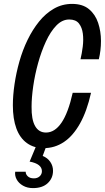

<svg xmlns="http://www.w3.org/2000/svg" viewBox="-20 -750 538 985"><path d="M204 10Q154 10 118 -16Q82 -42 64 -91Q46 -140 46 -210Q46 -260 54.5 -318Q63 -376 79.5 -434.5Q96 -493 121.5 -545.5Q147 -598 180.5 -639.5Q214 -681 256.5 -705.5Q299 -730 350 -730Q404 -730 436.5 -703Q469 -676 483.5 -632.5Q498 -589 498 -540Q498 -491 487 -446H393Q400 -475 404.5 -510.5Q409 -546 405 -577.5Q401 -609 385 -629.5Q369 -650 335 -650Q299 -650 269 -619Q239 -588 215.5 -537Q192 -486 175.5 -426.5Q159 -367 150.5 -308Q142 -249 142 -203Q141 -137 160 -103.5Q179 -70 216 -70Q261 -70 295.5 -120.5Q330 -171 353 -274H447Q426 -180 390.5 -116.5Q355 -53 308 -21.5Q261 10 204 10ZM149 215Q120 215 98 202.5Q76 190 65.5 170.5Q55 151 58 131H112Q111 143 122 154Q133 165 154 165Q172 165 183.5 154.5Q195 144 195 128Q195 110 179.5 97.5Q164 85 132 79L170 -12H222L199 50Q224 60 238 80.5Q252 101 252 126Q252 164 225 189.5Q198 215 149 215Z"/></svg>

Font: Instrument Sans Condensed Medium
Style: Italic
Weight: 500
Width: 3
Italic angle: -13°
Designer: Rodrigo Fuenzalida
Foundry: fragTYPE
Version: Version 1.000;gftools[0.9.28]